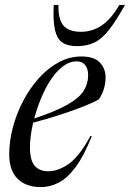

<svg xmlns="http://www.w3.org/2000/svg" viewBox="-20 -752 529 782"><path d="M354 -197.5Q321.5 -116 287.5 -70.8Q253.5 -25.5 218.5 -7.8Q183.5 10 147 10Q85.5 10 51.5 -24Q17.5 -58 17.5 -123Q17.5 -176.5 32.2 -232.5Q47 -288.5 74 -340.2Q101 -392 137.8 -433Q174.5 -474 218.5 -498Q262.5 -522 311.5 -522Q363.5 -522 386.8 -497.2Q410 -472.5 410 -436.5Q410 -415 403.8 -392.2Q397.5 -369.5 382.5 -347.5Q364 -336 322 -319.2Q280 -302.5 225.5 -284.8Q171 -267 115 -252.5Q102 -195.5 102 -152.5Q102 -99.5 121 -77Q140 -54.5 176.5 -54.5Q218 -54.5 261 -85.2Q304 -116 348.5 -198.5ZM293 -502Q263 -502 236.2 -481.8Q209.5 -461.5 187 -427.5Q164.5 -393.5 147.5 -352.2Q130.5 -311 119.5 -269.5Q207 -298.5 254.8 -325.8Q302.5 -353 320.8 -382.2Q339 -411.5 339 -446Q339 -471.5 327 -486.8Q315 -502 293 -502ZM310 -622.5Q356 -622.5 394.5 -648.5Q433 -674.5 466 -732H489Q452.5 -666.5 423.5 -629.8Q394.5 -593 364 -578.5Q333.5 -564 293.5 -564Q256.5 -564 234.5 -578.5Q212.5 -593 204 -629.5Q195.5 -666 199 -732H218Q216.5 -674 238.2 -648.2Q260 -622.5 310 -622.5Z"/></svg>

Font: Newsreader Display
Style: Italic
Weight: 400
Italic angle: -17°
Designer: Hugues Gentile
Foundry: Production Type
Version: Version 1.001